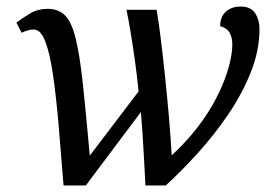

<svg xmlns="http://www.w3.org/2000/svg" viewBox="-20 -566 839 586"><path d="M174 0Q166 -102 158.5 -188.5Q151 -275 141.5 -339.5Q132 -404 118 -440Q104 -476 83 -476Q75 -476 65.5 -473.5Q56 -471 46 -466L30 -497Q53 -514 74.5 -526.5Q96 -539 126 -539Q158 -539 178 -519.5Q198 -500 210.5 -450.5Q223 -401 232.5 -313.5Q242 -226 254 -91L403 -287Q398 -337 391.5 -383Q385 -429 378.5 -468.5Q372 -508 366 -536H458Q464 -502 470.5 -449.5Q477 -397 483.5 -335Q490 -273 495.5 -210Q501 -147 504 -92Q539 -124 568.5 -159.5Q598 -195 620.5 -232Q643 -269 658 -304.5Q673 -340 681 -372.5Q689 -405 689 -431Q689 -452 680.5 -466.5Q672 -481 652 -486Q652 -515 669.5 -530.5Q687 -546 714 -546Q746 -546 759 -525.5Q772 -505 772 -478Q772 -412 745.5 -345.5Q719 -279 676 -216Q633 -153 583 -98Q533 -43 486 0H424Q421 -51 418 -108.5Q415 -166 410 -224L242 0Z"/></svg>

Font: Noto Serif
Style: Italic
Weight: 400
Italic angle: -12°
Designer: Monotype Design Team
Foundry: Monotype Imaging Inc.
Version: Version 2.013